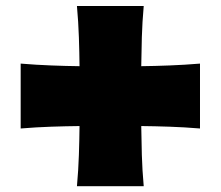

<svg xmlns="http://www.w3.org/2000/svg" viewBox="-20 -687 750 653"><path d="M50.3 -250V-470.7Q103.5 -466.3 154.1 -464.4Q204.6 -462.4 250.5 -461.9Q250 -508.8 248.3 -560.3Q246.6 -611.8 241.7 -666.5H468.8Q463.9 -611.8 462.4 -560.3Q460.9 -508.8 460.4 -461.9Q506.3 -462.4 556.6 -464.4Q606.9 -466.3 660.2 -470.7V-250Q606.9 -254.4 556.6 -256.1Q506.3 -257.8 460.4 -258.3Q460.9 -211.4 462.4 -159.9Q463.9 -108.4 468.8 -53.7H241.7Q246.6 -108.4 248.3 -159.9Q250 -211.4 250.5 -258.3Q204.6 -257.8 154.1 -256.1Q103.5 -254.4 50.3 -250Z"/></svg>

Font: Pinar-FD Black
Style: Regular
Weight: 900
Designer: Amin Abedi
Version: Version 3.000